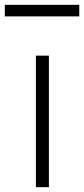

<svg xmlns="http://www.w3.org/2000/svg" viewBox="-49 -777 349 797"><path d="M0 0ZM100 -546H154V0H100ZM-29 -757H280V-709H-29Z"/></svg>

Font: Biryani ExtraLight
Style: Regular
Weight: 275
Designer: Dan Reynolds and Mathieu Reguer
Foundry: Dan Reynolds and Mathieu Reguer
Version: Version 1.004; ttfautohint (v1.1) -l 5 -r 5 -G 72 -x 0 -D la